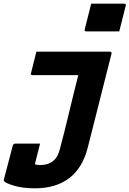

<svg xmlns="http://www.w3.org/2000/svg" viewBox="-41 -820 701 1040"><path d="M156 -540H554Q565 -540 563 -529Q532 -405 499.5 -278Q467 -151 435 -23Q407 89 334.5 144.5Q262 200 148 200Q83 200 37 186.5Q-9 173 -19 161Q-22 157 -20 152Q-14 129 -6 99Q2 69 9.5 40Q17 11 22 -8.5Q27 -28 28 -31Q32 -42 42 -42H176L171 -22Q164 6 157 32.5Q150 59 148 70Q155 72 162.5 73Q170 74 177 74Q264 74 284 -15Q310 -113 334 -214Q358 -315 383 -413H135Q123 -413 127 -424Q134 -453 141.5 -482Q149 -511 156 -540ZM453 -800H632Q643 -800 640 -789L605 -650H426Q415 -650 418 -661Z"/></svg>

Font: Recursive Mn Lnr St XBd
Style: Italic
Weight: 800
Italic angle: -15°
Monospace: yes
Version: Version 1.079;hotconv 1.0.112;makeotfexe 2.5.65598; ttfautoh